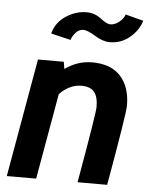

<svg xmlns="http://www.w3.org/2000/svg" viewBox="-52 -765 640 808"><g transform="rotate(5 268.0 -360.5)"><path d="M431 0H306Q358 -296 358 -322Q358 -366 341 -386Q324 -406 287 -406Q238 -406 195 -363L131 0H7L95 -500H204L209 -470Q262 -508 324 -508Q403 -508 444 -463Q485 -418 485 -339Q485 -306 431 0ZM389 -599Q360 -599 326 -620Q292 -641 275 -641Q257 -641 243.5 -626.5Q230 -612 224 -594L141 -614Q153 -661 194.5 -688.5Q236 -716 282 -716Q316 -716 343 -695Q370 -674 385 -674Q405 -674 423.5 -689.5Q442 -705 446 -721L522 -701Q510 -660 473.5 -629.5Q437 -599 389 -599Z"/></g></svg>

Font: Cabin
Style: Bold Italic
Weight: 700
Designer: Pablo Impallari
Foundry: Pablo Impallari. www.impallari.com Igino Marini. www.ikern.com
Version: Version 1.005